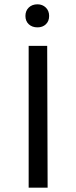

<svg xmlns="http://www.w3.org/2000/svg" viewBox="-20 -871 355 891"><path d="M154 -744Q129 -744 113.5 -758.5Q98 -773 98 -797Q98 -821 113.5 -836Q129 -851 154 -851Q177 -851 192.5 -836Q208 -821 208 -797Q208 -773 193 -758.5Q178 -744 154 -744ZM113 0V-658H199L201 0Z"/></svg>

Font: EauTestInfant Medium
Style: Regular
Weight: 500
Designer: Christian Thalmann (Catharsis Fonts)
Version: Version 0.001;PS 000.001;hotconv 1.0.88;makeotf.lib2.5.64775